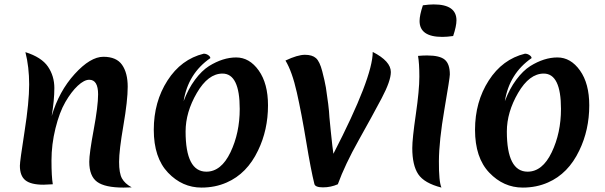

<svg xmlns="http://www.w3.org/2000/svg" viewBox="-20 -834 2737 869"><path d="M576 14Q563 15 539 15Q455 15 419.5 -11Q384 -37 384 -102Q384 -139 404 -246.5Q424 -354 424 -407Q424 -473 384 -473Q361 -473 332 -446Q303 -419 276 -372.5Q249 -326 231 -253Q213 -180 213 -107.5Q213 -35 219 0Q187 2 177 2Q120 2 95 -18Q70 -38 70 -84Q70 -104 91 -238Q112 -372 112 -451.5Q112 -531 95 -598Q168 -575 197 -532.5Q226 -490 226 -435.5Q226 -381 214 -309Q247 -421 318 -499Q389 -577 448 -577Q507 -577 532.5 -540.5Q558 -504 558 -441.5Q558 -379 538.5 -266Q519 -153 519 -101.5Q519 -50 532 -26.5Q545 -3 576 14Z M987 -501Q922 -501 871 -413.5Q820 -326 820 -239Q820 -57 914 -57Q981 -57 1023 -144.5Q1065 -232 1065 -341Q1065 -501 987 -501ZM902 -591Q913 -591 922.5 -584.5Q932 -578 932 -571Q831 -501 811 -376Q832 -432 862.5 -473Q893 -514 926 -535Q989 -574 1049 -574Q1109 -574 1151 -515Q1193 -456 1193 -357Q1193 -246 1148 -153Q1098 -48 1006 -8Q954 15 892 15Q805 15 740.5 -52.5Q676 -120 676 -246.5Q676 -373 738 -469.5Q800 -566 902 -591Z M1509 0Q1477 14 1442 14Q1407 14 1403 -1Q1387 -65 1366 -192.5Q1345 -320 1323.5 -415.5Q1302 -511 1272 -560Q1327 -586 1360 -586Q1393 -586 1410 -571Q1427 -556 1438.5 -511.5Q1450 -467 1455 -438Q1469 -342 1469 -331Q1469 -320 1477 -241.5Q1485 -163 1489 -138Q1667 -483 1667 -599Q1749 -557 1749 -508Q1749 -468 1707.5 -389.5Q1666 -311 1603.5 -199.5Q1541 -88 1509 0Z M1978 15Q1900 -5 1873 -45.5Q1846 -86 1846 -164Q1846 -206 1862 -316Q1878 -426 1878 -487Q1878 -548 1872 -581Q1894 -583 1913 -583Q1971 -583 1993.5 -563.5Q2016 -544 2016 -497Q2016 -482 1991.5 -339.5Q1967 -197 1966.5 -104.5Q1966 -12 1978 15ZM2031 -671Q2003 -667 1982 -667Q1879 -667 1879 -739Q1879 -765 1894 -810Q1922 -814 1943 -814Q2046 -814 2046 -742Q2046 -716 2031 -671Z M2441 -501Q2376 -501 2325 -413.5Q2274 -326 2274 -239Q2274 -57 2368 -57Q2435 -57 2477 -144.5Q2519 -232 2519 -341Q2519 -501 2441 -501ZM2356 -591Q2367 -591 2376.5 -584.5Q2386 -578 2386 -571Q2285 -501 2265 -376Q2286 -432 2316.5 -473Q2347 -514 2380 -535Q2443 -574 2503 -574Q2563 -574 2605 -515Q2647 -456 2647 -357Q2647 -246 2602 -153Q2552 -48 2460 -8Q2408 15 2346 15Q2259 15 2194.5 -52.5Q2130 -120 2130 -246.5Q2130 -373 2192 -469.5Q2254 -566 2356 -591Z"/></svg>

Font: MeriendaOneRegular
Style: Regular
Weight: 400
Designer: Eduardo Rodriguez Tunni
Foundry: Eduardo Rodriguez Tunni
Version: Version 1.001